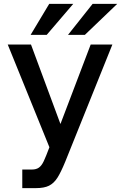

<svg xmlns="http://www.w3.org/2000/svg" viewBox="-20 -760 625 991"><path d="M95 211V115H145Q167 115 181 105Q195 95 206 71.5Q217 48 235 0L20 -530H140L292 -120L448 -530H560L317 74Q294 130 276 158Q258 186 233 198.5Q208 211 165 211ZM138 -580 234 -740H358L221 -580ZM331 -580 458 -740H585L418 -580Z"/></svg>

Font: .
Style: 
Weight: 500
Designer: A.Korolkova, Vitaly Kuzmin
Foundry: ParaType Ltd
Version: Version 1.000; Glyphs 3.2, build 3192.0